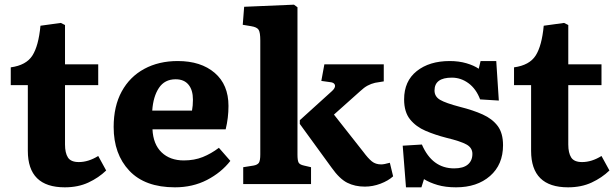

<svg xmlns="http://www.w3.org/2000/svg" viewBox="-20 -787 2631 821"><path d="M257 14Q99 14 99 -142V-423H26V-499Q92 -508 118.5 -549.5Q145 -591 153 -677L240 -689L258 -680V-512H400V-423H258V-169Q258 -133 270.5 -113.5Q283 -94 317 -94Q358 -94 400 -120L434 -58Q402 -27 358 -6.5Q314 14 257 14Z M728 14Q600 14 533 -57Q466 -128 466 -244Q466 -333 500.5 -396Q535 -459 597 -492.5Q659 -526 740 -526Q839 -526 898 -475.5Q957 -425 957 -334Q957 -283 945 -234H632Q635 -170 671 -135.5Q707 -101 766 -101Q811 -101 847 -115.5Q883 -130 916 -155L965 -99Q926 -49 865 -17.5Q804 14 728 14ZM631 -314H801Q805 -335 805 -361Q805 -402 786 -425Q767 -448 731 -448Q684 -448 659.5 -411Q635 -374 631 -314Z M1020 0V-72L1064 -79Q1081 -82 1087 -91Q1093 -100 1093 -127V-614Q1093 -648 1086 -659.5Q1079 -671 1054 -675L1018 -681L1024 -758L1237 -767L1252 -756V-126Q1252 -102 1256.5 -92.5Q1261 -83 1280 -79L1310 -72V0ZM1540 11Q1498 11 1465 -5.5Q1432 -22 1398 -70L1262 -257V-273L1400 -398Q1414 -411 1412.5 -421.5Q1411 -432 1397 -435L1354 -441L1367 -512H1621V-439L1584 -433Q1567 -429 1552 -421Q1537 -413 1520 -397L1408 -297L1534 -137Q1554 -110 1570 -97Q1586 -84 1610 -84Q1622 -84 1647 -91L1661 -33Q1640 -14 1607 -1.5Q1574 11 1540 11Z M1716 14 1702 -164 1784 -169Q1828 -67 1922 -67Q1961 -67 1980.5 -83.5Q2000 -100 2000 -129Q2000 -155 1975 -169Q1950 -183 1888 -198Q1841 -210 1800 -227.5Q1759 -245 1733.5 -276.5Q1708 -308 1708 -362Q1708 -440 1762 -483Q1816 -526 1903 -526Q1942 -526 1974.5 -516.5Q2007 -507 2027 -493L2035 -526H2102L2113 -357L2033 -362Q2016 -407 1983.5 -431Q1951 -455 1912 -455Q1838 -455 1838 -400Q1838 -374 1862 -360Q1886 -346 1947 -330Q2003 -316 2044 -297.5Q2085 -279 2108 -248.5Q2131 -218 2131 -166Q2131 -83 2075.5 -34.5Q2020 14 1930 14Q1885 14 1851 4Q1817 -6 1793 -21L1782 14Z M2409 14Q2251 14 2251 -142V-423H2178V-499Q2244 -508 2270.5 -549.5Q2297 -591 2305 -677L2392 -689L2410 -680V-512H2552V-423H2410V-169Q2410 -133 2422.5 -113.5Q2435 -94 2469 -94Q2510 -94 2552 -120L2586 -58Q2554 -27 2510 -6.5Q2466 14 2409 14Z"/></svg>

Font: Literata
Style: Bold
Weight: 700
Designer: Latin by Veronika Burian and Jose Scaglione. Greek by Irene Vlachou. Cyrillic by Vera Evstafieva.
Foundry: TypeTogether
Version: Version 3.103; ttfautohint (v1.8.4.7-5d5b);gftools[0.9.29]